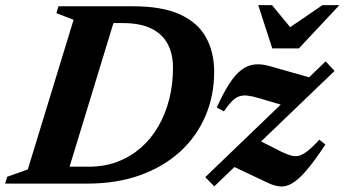

<svg xmlns="http://www.w3.org/2000/svg" viewBox="-48 -700 1314 732"><path d="M291 -64.5Q350 -64.5 399.5 -83.2Q449 -102 488.5 -136.2Q528 -170.5 555.2 -217.5Q582.5 -264.5 597 -321.2Q611.5 -378 611.5 -441Q611.5 -495.5 590.5 -533.8Q569.5 -572 527.2 -592Q485 -612 420.5 -612H310.5L318.5 -676H460Q570.5 -676 638.2 -645Q706 -614 737.2 -557.8Q768.5 -501.5 768.5 -426.5Q768.5 -335.5 735.2 -257.8Q702 -180 639 -122.2Q576 -64.5 486.5 -32.2Q397 0 284.5 0H111.5L145 -64.5ZM232.5 -624.5 167 -650 175 -676H404L197.5 0H-28.5L-20.5 -26L58 -54ZM734.5 -24.5 1193.5 -466 1227.5 -429.5 769 10.5ZM805.5 -275.5 778.5 -290Q803.5 -346 826.5 -381.2Q849.5 -416.5 873 -434Q896.5 -451.5 922.8 -454.2Q949 -457 980 -448L1156 -398L1054.5 -291.5L940.5 -325.5Q913.5 -333.5 895.5 -335.5Q877.5 -337.5 863.5 -332.5Q849.5 -327.5 836 -313.8Q822.5 -300 805.5 -275.5ZM972 -3.5 822 -74.5 925 -172 1026 -121Q1047.5 -110.5 1063.5 -106.5Q1079.5 -102.5 1094.5 -107.2Q1109.5 -112 1127.5 -126.5Q1145.5 -141 1169.5 -167.5L1192.5 -149Q1151 -86 1120.5 -50.5Q1090 -15 1065.8 -1Q1041.5 13 1019.2 10.8Q997 8.5 972 -3.5ZM1246 -680.5 1091.5 -515.5H990L936.5 -680.5H989L1073.5 -578H1031.5L1181.5 -680.5Z"/></svg>

Font: Newsreader 16pt 16pt
Style: Bold Italic
Weight: 700
Italic angle: -17°
Version: Version 1.003